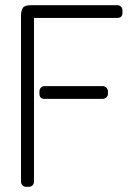

<svg xmlns="http://www.w3.org/2000/svg" viewBox="-20 -720 524 740"><path d="M99 -700H432Q441 -700 446.5 -694Q452 -688 452 -680V-671Q452 -651 432 -651H111V-20Q111 -12 105.5 -6Q100 0 91 0H81Q72 0 66.5 -6Q61 -12 61 -20V-660Q61 -679 68 -689.5Q75 -700 99 -700ZM151 -388H376Q384 -388 390 -382Q396 -376 396 -368V-359Q396 -350 390 -344.5Q384 -339 376 -339H151Q132 -339 132 -359V-368Q132 -376 137.5 -382Q143 -388 151 -388Z"/></svg>

Font: Text Me One
Style: Regular
Weight: 400
Designer: Julia Petretta
Foundry: Julia Petretta
Version: Version 1.003